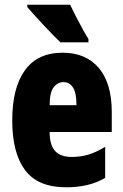

<svg xmlns="http://www.w3.org/2000/svg" viewBox="-20 -786 522 816"><path d="M246 -562Q345 -562 400 -497Q455 -432 455 -310V-225H191Q191 -170 214 -144.5Q237 -119 285 -119Q323 -119 356 -129Q389 -139 427 -162V-30Q391 -9 350 0.5Q309 10 261 10Q141 10 86.5 -63Q32 -136 32 -274Q32 -413 86 -487.5Q140 -562 246 -562ZM250 -437Q225 -437 208 -415Q191 -393 191 -339H305Q305 -392 290 -414.5Q275 -437 250 -437ZM278 -766Q287 -747 302 -717.5Q317 -688 332 -661Q347 -634 356 -620V-606H237Q225 -617 205.5 -637Q186 -657 164.5 -680Q143 -703 124.5 -723.5Q106 -744 96 -756V-766Z"/></svg>

Font: Noto Sans ExtraCondensed Black
Style: Regular
Weight: 900
Width: 2
Designer: Monotype Design Team
Foundry: Monotype Imaging Inc.
Version: Version 2.013; ttfautohint (v1.8.4.7-5d5b)